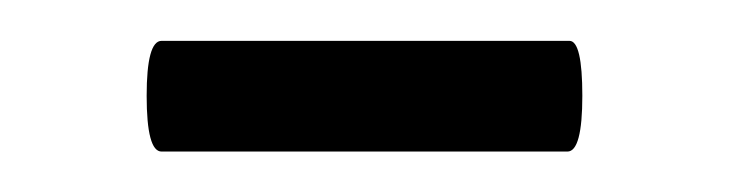

<svg xmlns="http://www.w3.org/2000/svg" viewBox="-20 -313 358 94"><path d="M59.1 -238.8Q51.8 -238.8 51.8 -266.1Q51.8 -293 59.1 -293H258.8Q265.1 -293 265.1 -266.1Q265.1 -238.8 257.8 -238.8Z"/></svg>

Font: Junicode SmCond Light
Style: Regular
Weight: 300
Width: 4
Designer: Peter S. Baker
Version: Version 2.206